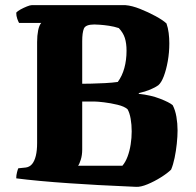

<svg xmlns="http://www.w3.org/2000/svg" viewBox="-20 -724 762 745"><path d="M508 1Q495 0 455.5 -1.5Q416 -3 361.5 -6Q307 -9 248 -13Q189 -17 135 -22Q81 -27 43 -32Q43 -44 46 -55.5Q49 -67 51 -71L80 -74Q95 -76 104.5 -87.5Q114 -99 119 -119.5Q124 -140 124 -169V-561Q124 -586 128 -606Q132 -626 140 -635H54Q51 -640 47 -651Q43 -662 43 -675Q48 -681 60 -687.5Q72 -694 84.5 -699Q97 -704 103 -704H467Q492 -702 523.5 -689.5Q555 -677 583.5 -661.5Q612 -646 626 -633Q632 -616 634.5 -596Q637 -576 637 -556Q637 -520 631 -486.5Q625 -453 615.5 -428Q606 -403 594 -393Q583 -385 563 -376.5Q543 -368 519 -363L518 -360Q565 -355 601 -341Q637 -327 650 -316Q660 -297 664.5 -271Q669 -245 669 -218Q669 -195 666 -166.5Q663 -138 657.5 -111.5Q652 -85 644 -66Q630 -52 604.5 -36Q579 -20 552.5 -9Q526 2 508 1ZM283 -81H455Q467 -95 475 -116.5Q483 -138 487 -163.5Q491 -189 491 -214Q491 -240 487 -263Q483 -286 475 -300Q463 -311 436 -317.5Q409 -324 383.5 -327Q358 -330 348 -330H299V-144Q299 -122 293.5 -104.5Q288 -87 283 -81ZM299 -399Q310 -399 334.5 -399.5Q359 -400 387.5 -401.5Q416 -403 437 -406Q454 -429 462.5 -460Q471 -491 471 -527Q471 -556 464.5 -576.5Q458 -597 441 -615Q423 -621 403 -624Q383 -627 367.5 -628Q352 -629 346 -629Q312 -629 305.5 -613Q299 -597 299 -564Z"/></svg>

Font: Texturina Medium 12pt Black
Style: Regular
Weight: 900
Version: Version 1.002